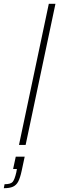

<svg xmlns="http://www.w3.org/2000/svg" viewBox="-66 -763 312 1011"><path d="M34 0 191 -743H226L69 0ZM20 144 23 127H3L17 62H64L48 137Q40 174 30 193Q20 212 2.5 220Q-15 228 -46 228L-42 207Q-10 207 0.5 195Q11 183 20 144Z"/></svg>

Font: Saira Semi Condensed Thin
Style: Italic
Weight: 100
Width: 4
Italic angle: -12°
Designer: Hector Gatti with collaboration of the Omnibus-Type team
Foundry: Omnibus-Type
Version: Version 1.001; ttfautohint (v1.8)